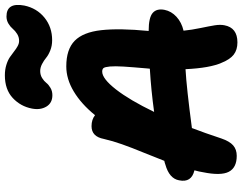

<svg xmlns="http://www.w3.org/2000/svg" viewBox="-126 -872 1020 809"><g transform="rotate(-90 384.5 -467.0)"><path d="M388.2 -756.8Q355.5 -756.8 340.3 -782.2Q325.2 -807.6 332 -842.8Q341.3 -891.1 377 -924.1Q412.6 -957 472.2 -957Q495.6 -957 515.6 -950.9Q535.6 -944.8 548.8 -935.8Q562 -926.8 573 -918Q584 -909.2 595.2 -903.1Q606.4 -897 617.2 -897Q633.3 -897 646.5 -905.3Q659.7 -913.6 668 -923.6Q676.3 -933.6 689.9 -941.9Q703.6 -950.2 720.2 -950.2Q780.3 -950.2 766.1 -875Q754.9 -822.3 715.1 -790Q675.3 -757.8 620.1 -757.8Q596.7 -757.8 577.1 -765.6Q557.6 -773.4 546.1 -783Q534.7 -792.5 519.8 -800.3Q504.9 -808.1 490.2 -808.1Q473.6 -808.1 460.7 -800Q447.8 -792 440.4 -782.5Q433.1 -772.9 419.4 -764.9Q405.8 -756.8 388.2 -756.8ZM610.8 22.9Q579.6 22.9 559.3 7.3Q539.1 -8.3 524.9 -43.9Q502.9 -93.3 498 -195.8Q419.4 -191.4 250 -168.9Q229.5 -115.7 206.1 -44.9Q194.3 -10.3 177 4.9Q159.7 20 132.8 20Q83 20 65.7 -13.4Q48.3 -46.9 64 -123Q65.9 -136.7 71.8 -158.2Q18.6 -170.9 29.8 -223.1Q37.1 -264.2 96.2 -280.8Q104 -283.7 111.8 -285.2Q122.6 -314 145 -368.7Q167.5 -423.3 181.6 -463.4Q195.8 -503.4 204.1 -540Q213.9 -591.8 257.8 -591.8Q285.6 -591.8 304.2 -577.1Q351.6 -635.3 404.1 -666.7Q456.5 -698.2 509.8 -698.2Q581.5 -698.2 617.7 -662.8Q653.8 -627.4 662.4 -550.8Q670.9 -474.1 659.2 -353V-351.1Q715.3 -351.1 734.9 -334.2Q754.4 -317.4 748 -284.2Q742.2 -255.4 718.8 -233.9Q695.3 -212.4 660.2 -204.1Q663.6 -169.9 671.4 -132.6Q679.2 -95.2 682.9 -72.5Q686.5 -49.8 683.1 -32.2Q672.9 22.9 610.8 22.9ZM487.8 -546.9Q458 -546.9 412.8 -489Q367.7 -431.2 317.9 -328.1Q409.7 -340.8 500 -346.2Q500 -352.1 501 -356Q506.8 -421.4 509 -457.3Q511.2 -493.2 509.3 -514.4Q507.3 -535.6 502.7 -541.3Q498 -546.9 487.8 -546.9Z"/></g></svg>

Font: Shantell Sans Bouncy
Style: Bold Italic
Weight: 700
Italic angle: -11.31°
Designer: Stephen Nixon, Anya Danilova, Shantell Martin
Foundry: Arrow Type
Version: Version 1.006;[9816181b4]